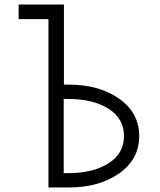

<svg xmlns="http://www.w3.org/2000/svg" viewBox="-20 -688 704 844"><path d="M193 136V-604H62V-668H261V-316H283Q416 -316 504 -254Q592 -192 592 -90Q592 12 504 74Q416 136 283 136ZM260 73H281Q389 73 457 30Q525 -13 525 -90Q525 -167 457 -210Q389 -253 281 -253H260Z"/></svg>

Font: Zaghawa Beria
Style: Regular
Weight: 400
Designer: Anonymous
Foundry: Designed by a volunteer who chooses to remain anonymous, in cooperation with SIL International and the Mission Protestan
Version: Version 1.001